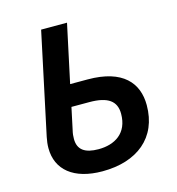

<svg xmlns="http://www.w3.org/2000/svg" viewBox="-108 -807 838 910"><g transform="rotate(-15 311.5 -352.0)"><path d="M284 10C454 10 567 -79 567 -239C567 -348 500 -429 328 -429H242L303 -714H176L70 -216C66 -197 64 -179 64 -162C64 -56 143 10 284 10ZM293 -96C226 -96 192 -120 192 -173C192 -186 193 -199 197 -215L220 -323H308C399 -323 439 -293 439 -231C439 -135 372 -96 293 -96Z"/></g></svg>

Font: Noto Sans SemiBold
Style: Italic
Weight: 600
Italic angle: -12°
Designer: Monotype Design Team
Foundry: Monotype Imaging Inc.
Version: Version 2.013